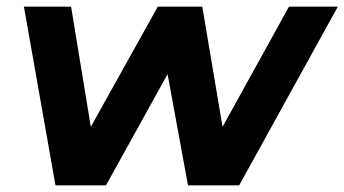

<svg xmlns="http://www.w3.org/2000/svg" viewBox="-20 -558 1037 578"><path d="M147 0 52 -538H194L270 -75H197L455 -538H589L667 -75H594L850 -538H997L700 0H546L473 -397H519L299 0Z"/></svg>

Font: Montserrat Thin
Style: Bold Italic
Weight: 700
Italic angle: -11.3°
Version: Version 9.000